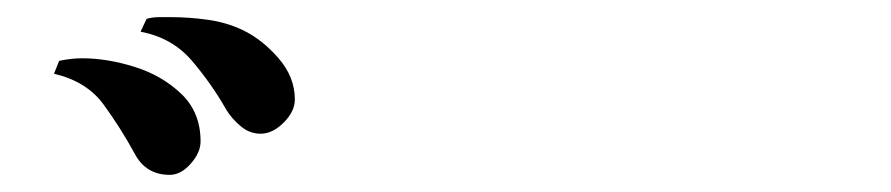

<svg xmlns="http://www.w3.org/2000/svg" viewBox="-20 -814 1040 224"><path d="M214 -649Q214 -636 202.5 -623Q191 -610 178 -610Q150 -610 137 -635Q120 -666 100.5 -692.5Q81 -719 43 -728L49 -743Q63 -746 76 -746Q105 -746 137 -736Q169 -726 191.5 -704.5Q214 -683 214 -649ZM324 -698Q324 -684 311 -671Q298 -658 284 -658Q271 -658 260.5 -667Q250 -676 244 -686Q227 -716 204 -743Q181 -770 144 -777L151 -792Q158 -794 165.5 -794Q173 -794 180 -794Q200 -794 222 -791Q244 -788 263 -779Q286 -768 305 -746Q324 -724 324 -698Z"/></svg>

Font: Kaisei HarunoUmi
Style: Bold
Weight: 700
Designer: Font-Kai, 金井和夫
Foundry: KAZUO KANAI
Version: Version 5.003